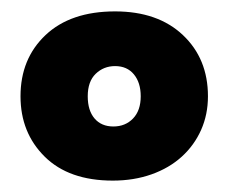

<svg xmlns="http://www.w3.org/2000/svg" viewBox="-20 -680 401 337"><path d="M178 -363Q101 -363 58.5 -405Q16 -447 16 -511Q16 -577 60 -618.5Q104 -660 182 -660Q257 -660 301 -618.5Q345 -577 345 -511Q345 -479 333 -452Q321 -425 299 -405Q277 -385 246 -374Q215 -363 178 -363ZM179 -458Q200 -458 213.5 -472Q227 -486 227 -511Q227 -535 215 -549.5Q203 -564 182 -564Q162 -564 148 -550.5Q134 -537 134 -511Q134 -486 146 -472Q158 -458 179 -458Z"/></svg>

Font: Baloo Chettan
Style: Regular
Weight: 400
Designer: Maithili Shingre and Ek Type
Foundry: Ek Type
Version: Version 1.443;PS 1.000;hotconv 16.6.51;makeotf.lib2.5.65220;